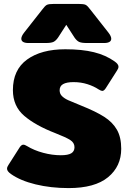

<svg xmlns="http://www.w3.org/2000/svg" viewBox="-20 -947 655 982"><path d="M89 -749Q89 -762 104 -781L196 -898Q210 -917 219.5 -922Q229 -927 257 -927H381Q409 -927 418.5 -922Q428 -917 442 -898L534 -781Q549 -762 549 -749Q549 -738 539.5 -732.5Q530 -727 513 -727H424Q396 -727 384 -733Q372 -739 361 -755L319 -820L277 -755Q266 -739 254 -733Q242 -727 214 -727H125Q108 -727 98.5 -732.5Q89 -738 89 -749ZM36 -57Q16 -71 16 -84Q16 -93 23 -103L81 -194Q90 -207 99 -207Q107 -207 118 -200Q154 -178 200.5 -165.5Q247 -153 291 -153Q328 -153 344.5 -163Q361 -173 361 -194Q361 -217 339 -231Q317 -245 263 -266Q162 -305 104 -354.5Q46 -404 46 -486Q46 -590 118.5 -642.5Q191 -695 314 -695Q400 -695 460.5 -680Q521 -665 566 -633Q586 -619 586 -606Q586 -597 579 -587L521 -496Q512 -482 503 -482Q497 -482 484 -490Q460 -506 427 -516.5Q394 -527 356 -527Q321 -527 303 -517Q285 -507 285 -485Q285 -467 297.5 -455Q310 -443 329 -434.5Q348 -426 395 -407Q470 -377 513 -349.5Q556 -322 578 -283.5Q600 -245 600 -186Q600 -96 532.5 -40.5Q465 15 331 15Q240 15 162 -4Q84 -23 36 -57Z"/></svg>

Font: Mitr
Style: Bold
Weight: 700
Designer: Thanarat Vachiruckul
Foundry: Cadson Demak
Version: Version 1.003